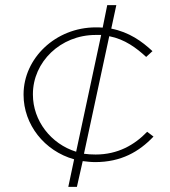

<svg xmlns="http://www.w3.org/2000/svg" viewBox="-20 -726 665 752"><path d="M278.2 -131.7C179.2 -162.4 108.9 -253.5 108.9 -355.4V-357.4C108.9 -483.2 216.8 -589.1 354.5 -589.1H376.2ZM247.5 5.9H281.2L304 -95C320.8 -93.1 335.6 -91.1 352.5 -91.1C454.5 -91.1 524.8 -131.7 581.2 -191.1L556.4 -209.9C506.9 -158.4 441.6 -120.8 354.5 -120.8C338.6 -120.8 322.8 -121.8 308.9 -123.8L407.9 -584.2C469.3 -572.3 514.9 -537.6 552.5 -503L577.2 -525.7C535.6 -564.4 486.1 -600 415.8 -613.9L435.6 -705.9H400L382.2 -617.8C372.3 -618.8 364.4 -618.8 355.4 -618.8C197 -618.8 72.3 -497 72.3 -356.4V-354.5C72.3 -238.6 153.5 -134.7 270.3 -102Z"/></svg>

Font: Meinily
Style: Regular
Weight: 500
Designer: Paul Hayes
Foundry: Paul Hayes
Version: Version 1.0; ttfautohint (v1.8.4.7-5d5b)